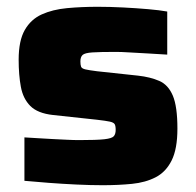

<svg xmlns="http://www.w3.org/2000/svg" viewBox="-20 -538 579 566"><path d="M283 8Q247 8 205 6Q163 4 123.5 1Q84 -2 52 -5V-133Q72 -132 93.5 -130.5Q115 -129 137 -128Q159 -127 178 -126Q197 -125 213 -125Q265 -125 287.5 -127.5Q310 -130 315.5 -136.5Q321 -143 321 -155Q321 -167 318 -172Q315 -177 303.5 -179.5Q292 -182 266 -185L136 -199Q91 -204 69.5 -225.5Q48 -247 41.5 -282Q35 -317 35 -362Q35 -418 53 -449.5Q71 -481 103 -495.5Q135 -510 177.5 -514Q220 -518 268 -518Q304 -518 343 -516Q382 -514 416.5 -511Q451 -508 473 -504V-377Q444 -379 414.5 -380.5Q385 -382 361 -383.5Q337 -385 322 -385Q275 -385 252.5 -383.5Q230 -382 223.5 -376Q217 -370 217 -357Q217 -347 219 -341.5Q221 -336 231.5 -333.5Q242 -331 266 -328L387 -315Q423 -311 449.5 -299.5Q476 -288 489.5 -256Q503 -224 503 -159Q503 -99 486 -65Q469 -31 439 -15.5Q409 0 369 4Q329 8 283 8Z"/></svg>

Font: Saira SemiExpanded ExtraBold
Style: Regular
Weight: 800
Width: 6
Designer: Hector Gatti with collaboration of the Omnibus-Type team
Foundry: Omnibus-Type
Version: Version 1.101